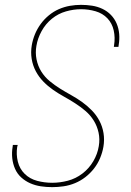

<svg xmlns="http://www.w3.org/2000/svg" viewBox="-20 -763 540 791"><path d="M195 8Q171 8 148 4.5Q125 1 104.5 -8Q84 -17 67.5 -32Q51 -47 42 -67.5Q33 -88 30.5 -111Q28 -134 32 -158Q32 -160 32.5 -162Q33 -164 33 -166H53Q52 -164 52 -162Q52 -160 51 -159Q46 -127 53.5 -97Q61 -67 82 -46.5Q103 -26 133 -18Q163 -10 195 -10Q227 -10 259.5 -18.5Q292 -27 319.5 -48Q347 -69 364.5 -99Q382 -129 387 -161Q392 -190 386 -217Q380 -244 366 -266.5Q352 -289 332 -306Q312 -323 289.5 -337.5Q267 -352 243.5 -365Q220 -378 198.5 -393Q177 -408 158.5 -427Q140 -446 127.5 -469.5Q115 -493 110.5 -520.5Q106 -548 111 -577Q115 -600 124 -622Q133 -644 147.5 -664Q162 -684 181.5 -700Q201 -716 223 -725.5Q245 -735 268 -739Q291 -743 314 -743Q337 -743 359.5 -739.5Q382 -736 402 -726.5Q422 -717 437 -701.5Q452 -686 460.5 -666Q469 -646 471 -623.5Q473 -601 469 -578Q469 -576 468.5 -574Q468 -572 468 -570H449Q449 -571 449.5 -573Q450 -575 450 -577Q455 -608 448.5 -637.5Q442 -667 422.5 -687.5Q403 -708 374 -716.5Q345 -725 314 -725Q283 -725 251.5 -716Q220 -707 194 -686Q168 -665 151.5 -635Q135 -605 130 -574Q125 -546 130.5 -518.5Q136 -491 150 -468.5Q164 -446 184.5 -429Q205 -412 227.5 -398Q250 -384 273.5 -371Q297 -358 318.5 -342.5Q340 -327 358.5 -308Q377 -289 389.5 -265.5Q402 -242 406.5 -214.5Q411 -187 406 -158Q402 -135 392.5 -112Q383 -89 367.5 -69Q352 -49 332 -33.5Q312 -18 289 -8.5Q266 1 242 4.5Q218 8 195 8Z"/></svg>

Font: Iosevka SS04 Thin
Style: Italic
Weight: 100
Italic angle: -9°
Monospace: yes
Designer: Belleve Invis
Foundry: Belleve Invis
Version: Version 19.0.0; ttfautohint (v1.8.4)